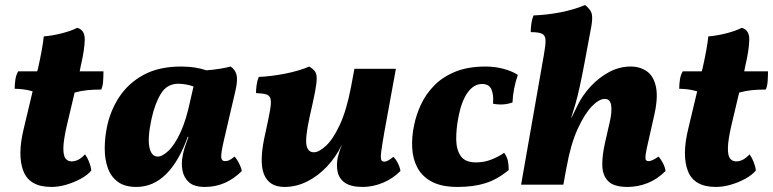

<svg xmlns="http://www.w3.org/2000/svg" viewBox="-20 -730 3056 759"><path d="M183 9Q97 9 72.5 -53.5Q48 -116 74 -222L109 -369Q88 -375 70.5 -377Q53 -379 38 -379Q38 -398 41 -416.5Q44 -435 52 -448H127L130 -458Q140 -503 145.5 -534Q151 -565 153 -586Q188 -589 225 -598.5Q262 -608 285 -620Q316 -612 315 -572Q314 -532 299 -468L295 -448H389Q389 -427 387.5 -407.5Q386 -388 380 -376Q349 -376 324.5 -373.5Q300 -371 275 -364L244 -233Q231 -176 230.5 -145.5Q230 -115 239 -103.5Q248 -92 263 -92Q291 -92 316 -120Q325 -108 332 -90.5Q339 -73 341 -56Q326 -38 299.5 -23.5Q273 -9 242.5 0Q212 9 183 9Z M892 -467Q910 -454 915 -434.5Q920 -415 912 -377L865 -175Q853 -123 854.5 -108Q856 -93 870 -93Q878 -93 886 -96.5Q894 -100 907 -111Q916 -102 924.5 -85.5Q933 -69 936 -54Q873 9 790 9Q748 9 727.5 -9Q707 -27 701.5 -55.5Q696 -84 702 -113Q705 -131 711 -149.5Q717 -168 725 -189H722Q688 -93 637 -42Q586 9 519 9Q473 9 445.5 -11.5Q418 -32 406 -66.5Q394 -101 394 -142Q394 -183 402 -224Q415 -291 451 -346Q487 -401 547.5 -434Q608 -467 696 -467Q726 -467 751 -463Q776 -459 796 -452Q849 -456 892 -467ZM579 -260Q563 -186 570.5 -148.5Q578 -111 604 -111Q621 -111 645 -133Q669 -155 692.5 -204.5Q716 -254 733 -336L745 -388Q733 -393 715.5 -396Q698 -399 685 -399Q640 -399 616 -359.5Q592 -320 579 -260Z M1104 9Q1043 9 1023 -42.5Q1003 -94 1030 -208Q1042 -263 1047.5 -294Q1053 -325 1049.5 -339Q1046 -353 1032 -357Q1018 -361 992 -362Q992 -377 994.5 -394.5Q997 -412 1003 -426Q1053 -428 1108 -439Q1163 -450 1203 -467Q1217 -458 1224.5 -448.5Q1232 -439 1232 -420Q1232 -401 1225 -365Q1218 -329 1204 -268Q1186 -185 1191.5 -156.5Q1197 -128 1221 -128Q1241 -128 1269 -154Q1297 -180 1323.5 -237Q1350 -294 1368 -388L1381 -458H1545L1499 -206Q1490 -154 1487 -130Q1484 -106 1487 -98.5Q1490 -91 1500 -91Q1512 -91 1535 -110Q1544 -102 1552.5 -85.5Q1561 -69 1563 -54Q1532 -23 1492.5 -7Q1453 9 1414 9Q1368 9 1344.5 -7Q1321 -23 1315 -49.5Q1309 -76 1315 -107Q1318 -118 1321.5 -130Q1325 -142 1331 -155H1330Q1307 -108 1272 -71Q1237 -34 1194 -12.5Q1151 9 1104 9Z M1789 9Q1727 9 1688.5 -11Q1650 -31 1631 -65.5Q1612 -100 1609.5 -144Q1607 -188 1617 -235Q1625 -275 1643.5 -315.5Q1662 -356 1695 -390.5Q1728 -425 1778.5 -446Q1829 -467 1900 -467Q1938 -467 1972 -457.5Q2006 -448 2027 -434Q2008 -378 2006 -325Q1970 -312 1929 -320Q1932 -356 1922.5 -377Q1913 -398 1886 -398Q1853 -398 1828.5 -364Q1804 -330 1792 -266Q1783 -219 1783.5 -178.5Q1784 -138 1801.5 -113Q1819 -88 1862 -88Q1894 -88 1923 -99.5Q1952 -111 1973 -126Q1984 -111 1987.5 -95Q1991 -79 1991 -58Q1947 -21 1899.5 -6Q1852 9 1789 9Z M2040 0 2130 -513Q2137 -551 2136.5 -570.5Q2136 -590 2123 -596.5Q2110 -603 2078 -603Q2078 -619 2080.5 -636.5Q2083 -654 2089 -669Q2143 -671 2196.5 -681.5Q2250 -692 2293 -710Q2312 -695 2318 -679.5Q2324 -664 2318 -628Q2302 -541 2291 -483Q2280 -425 2271.5 -386.5Q2263 -348 2255 -320Q2247 -292 2238 -264H2239L2262 -311Q2282 -353 2315 -388.5Q2348 -424 2388.5 -445.5Q2429 -467 2473 -467Q2511 -467 2538 -447.5Q2565 -428 2573.5 -384.5Q2582 -341 2565 -269L2544 -176Q2535 -138 2532.5 -120Q2530 -102 2533.5 -97.5Q2537 -93 2544 -93Q2558 -93 2583 -111Q2592 -102 2600.5 -85.5Q2609 -69 2611 -54Q2578 -21 2539.5 -6Q2501 9 2461 9Q2407 9 2384.5 -13.5Q2362 -36 2361 -75.5Q2360 -115 2372 -167L2390 -246Q2400 -289 2396 -314Q2392 -339 2371 -339Q2348 -339 2319.5 -309.5Q2291 -280 2263.5 -220Q2236 -160 2220 -70V-71L2207 0Z M2810 9Q2724 9 2699.5 -53.5Q2675 -116 2701 -222L2736 -369Q2715 -375 2697.5 -377Q2680 -379 2665 -379Q2665 -398 2668 -416.5Q2671 -435 2679 -448H2754L2757 -458Q2767 -503 2772.5 -534Q2778 -565 2780 -586Q2815 -589 2852 -598.5Q2889 -608 2912 -620Q2943 -612 2942 -572Q2941 -532 2926 -468L2922 -448H3016Q3016 -427 3014.5 -407.5Q3013 -388 3007 -376Q2976 -376 2951.5 -373.5Q2927 -371 2902 -364L2871 -233Q2858 -176 2857.5 -145.5Q2857 -115 2866 -103.5Q2875 -92 2890 -92Q2918 -92 2943 -120Q2952 -108 2959 -90.5Q2966 -73 2968 -56Q2953 -38 2926.5 -23.5Q2900 -9 2869.5 0Q2839 9 2810 9Z"/></svg>

Font: Vollkorn ExtraBold
Style: Italic
Weight: 800
Italic angle: -11°
Designer: Friedrich Althausen
Foundry: Friedrich Althausen
Version: Version 5.000; ttfautohint (v1.8.3)